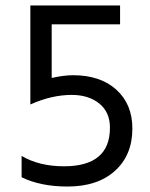

<svg xmlns="http://www.w3.org/2000/svg" viewBox="-20 -674 549 702"><path d="M169 -585V-389Q214 -399 247 -399Q347 -399 405.5 -346Q464 -293 464 -204Q464 -107 400.5 -49.5Q337 8 227 8Q128 8 59 -26V-104Q123 -66 214 -66Q382 -66 382 -207Q382 -264 343 -295.5Q304 -327 242 -327Q169 -327 91 -292V-654H419V-585Z"/></svg>

Font: Hind Regular
Style: Regular
Weight: 400
Designer: Manushi Parikh, Satya Rajpurohit
Foundry: Indian Type Foundry
Version: Version 1.201;PS 1.0;hotconv 1.0.78;makeotf.lib2.5.61930; tt